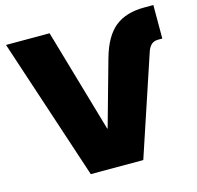

<svg xmlns="http://www.w3.org/2000/svg" viewBox="-106 -840 979 952"><g transform="rotate(-15 383.5 -364.5)"><path d="M478.5 -533.2Q508.3 -639.2 564.7 -684.3Q621.1 -729.5 713.9 -729.5H761.7V-557.6H740.2Q719.7 -557.6 706.3 -546.4Q692.9 -535.2 684.6 -510.7L514.6 0H245.1L4.9 -727.5H228.5L382.3 -196.8H384.3Z"/></g></svg>

Font: Inter 28pt Black
Style: Regular
Weight: 900
Designer: Rasmus Andersson
Foundry: rsms
Version: Version 4.001;git-66647c0bb